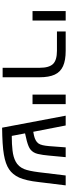

<svg xmlns="http://www.w3.org/2000/svg" viewBox="570 -1209 644 1824"><g transform="rotate(90 892.0 -297.0)"><path d="M85 -284V-599H175V-284Z M714 0H624V-352Q624 -441 588 -478.5Q552 -516 462 -516H279V-599H463Q553 -599 608.5 -574Q664 -549 689 -494.5Q714 -440 714 -351Z M879 -284V-599H969V-284Z M1193 5 1079 -599H1172L1232 -291L1268 -298Q1320 -310 1342 -339Q1353 -354 1359 -379.5Q1365 -405 1368 -440L1380 -599H1473L1458 -439Q1453 -380 1442.5 -335Q1432 -290 1401 -265Q1389 -255 1369 -246.5Q1349 -238 1320 -230L1247 -213L1271 -87H1283Q1348 -87 1410 -94Q1472 -101 1515 -124Q1563 -149 1586 -204Q1595 -226 1602.5 -261Q1610 -296 1616 -343L1647 -599H1741L1710 -346Q1703 -282 1692 -235Q1681 -188 1667 -157Q1638 -94 1588 -61Q1538 -27 1449 -12Q1404 -4 1340 0Q1276 4 1193 5Z"/></g></svg>

Font: Noto Sans Hebrew Droid
Style: Regular
Weight: 400
Designer: Monotype Design Team
Foundry: Monotype Imaging Inc.
Version: Version 1.100